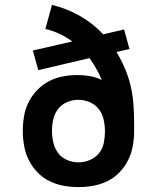

<svg xmlns="http://www.w3.org/2000/svg" viewBox="-20 -755 640 783"><path d="M300 8Q269 8 239 2.5Q209 -3 181.5 -16.5Q154 -30 132.5 -52.5Q111 -75 97.5 -102Q84 -129 78.5 -159.5Q73 -190 73 -220Q73 -251 78 -281Q83 -311 96.5 -338Q110 -365 131.5 -387.5Q153 -410 180 -424Q207 -438 237 -443.5Q267 -449 297 -449Q322 -449 347 -444.5Q372 -440 395 -429Q385 -453 372.5 -475Q360 -497 345 -518L136 -469L114 -549L275 -586Q250 -604 222.5 -617Q195 -630 165 -637L192 -735Q251 -721 305 -690.5Q359 -660 401 -615L486 -635L508 -555L455 -543Q475 -510 490 -474.5Q505 -439 513.5 -401.5Q522 -364 524.5 -325.5Q527 -287 527 -248V-221Q527 -190 521.5 -159.5Q516 -129 502.5 -102Q489 -75 467.5 -52.5Q446 -30 418.5 -16.5Q391 -3 361 2.5Q331 8 300 8ZM300 -93Q324 -93 346.5 -102.5Q369 -112 384 -130.5Q399 -149 403.5 -173Q408 -197 408 -220Q408 -244 402.5 -268Q397 -292 382.5 -310.5Q368 -329 345.5 -338.5Q323 -348 299 -348Q276 -348 253.5 -338.5Q231 -329 216.5 -310Q202 -291 197 -267.5Q192 -244 192 -221Q192 -197 197.5 -173.5Q203 -150 217 -131Q231 -112 253.5 -102.5Q276 -93 300 -93Z"/></svg>

Font: Iosevka Fixed Extended
Style: Bold
Weight: 700
Width: 7
Monospace: yes
Designer: Belleve Invis
Foundry: Belleve Invis
Version: Version 24.1.1; ttfautohint (v1.8.4)